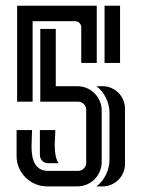

<svg xmlns="http://www.w3.org/2000/svg" viewBox="-20 -664 504 684"><path d="M287.1 -272.9Q287.1 -284.7 278.6 -293.2Q270 -301.8 258.3 -301.8H123.5V-561H178.7V-356.9H255.4Q273.4 -356.9 289.3 -350.1Q305.2 -343.3 316.9 -331.5Q328.6 -319.8 335.4 -304Q342.3 -288.1 342.3 -270V-86.9Q342.3 -68.8 335.4 -53Q328.6 -37.1 316.9 -25.4Q305.2 -13.7 289.3 -6.8Q273.4 0 255.4 0H147.9Q125.5 0 105.7 -8.5Q85.9 -17.1 71 -31.7Q56.2 -46.4 47.6 -66.2Q39.1 -85.9 39.1 -108.4V-200.7H94.2Q94.2 -189 93.3 -173.6Q92.3 -158.2 92.3 -142.1Q92.3 -126 94.7 -110.4Q97.2 -94.7 103.5 -82.5Q109.9 -70.3 121.6 -62.7Q133.3 -55.2 152.3 -55.2H258.3Q270 -55.2 278.6 -63.7Q287.1 -72.3 287.1 -84ZM41 -643.6H324.7V-439.9H269.5V-566.9Q269.5 -575.7 263.2 -582Q256.8 -588.4 248 -588.4H96.2V-301.8H41ZM370.1 -261.2Q370.1 -289.1 357.9 -314.5Q345.7 -339.8 323.7 -356.9H345.7Q361.8 -356.9 376.5 -350.6Q391.1 -344.2 401.9 -333.5Q412.6 -322.8 418.9 -308.1Q425.3 -293.5 425.3 -277.3V-79.6Q425.3 -63.5 418.9 -48.8Q412.6 -34.2 401.9 -23.4Q391.1 -12.7 376.5 -6.3Q361.8 0 345.7 0H323.7Q345.7 -17.1 357.9 -42.5Q370.1 -67.9 370.1 -95.7ZM407.7 -439.9H352.5V-643.6H407.7ZM177.2 -200.7Q177.2 -188.5 176 -172.9Q174.8 -157.2 175 -141.1Q175.3 -125 178.2 -109.6Q181.2 -94.2 189 -82.5H150.9Q138.7 -82.5 130.4 -91.3Q122.1 -100.1 122.1 -111.8V-200.7Z"/></svg>

Font: Isar CAT
Style: Regular
Weight: 400
Designer: Digitized by Peter Wiegel
Foundry: CAT-Fonts, Peter Wiegel
Version: Version 1.000; ttfautohint (v1.3)